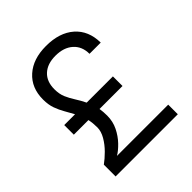

<svg xmlns="http://www.w3.org/2000/svg" viewBox="-202 -872 1004 1004"><g transform="rotate(-45 300.0 -370.0)"><path d="M75 0V-87Q100 -105 126.5 -131.5Q153 -158 171 -189Q189 -220 189 -249Q189 -281 183 -309H75V-380H155Q141 -406 126.5 -431Q112 -456 101.5 -485Q91 -514 91 -553Q91 -639 147.5 -689.5Q204 -740 300 -740Q399 -740 456.5 -689.5Q514 -639 515 -550H432Q432 -605 396 -637Q360 -669 299 -669Q239 -669 205 -637.5Q171 -606 171 -549Q171 -513 182.5 -486.5Q194 -460 210.5 -434.5Q227 -409 241 -380H435V-309H265Q269 -284 269 -256Q269 -213 251 -176.5Q233 -140 206.5 -112.5Q180 -85 156 -71H535V0Z"/></g></svg>

Font: Tiny Light
Style: Regular
Weight: 300
Monospace: yes
Designer: Philipp Nurullin, Konstantin Bulenkov
Foundry: JetBrains
Version: Version 2.251; ttfautohint (v1.8.4.7-5d5b)